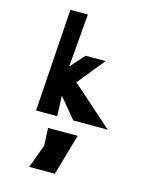

<svg xmlns="http://www.w3.org/2000/svg" viewBox="-178 -968 1256 1540"><g transform="rotate(15 450.5 -198.0)"><path d="M322 -166 329 2H153L210 -849H355L318 -407L423 -525H589L407 -300L748 2H462ZM528 112 430 453H217L289 257L282 112Z"/></g></svg>

Font: OpenDyslexic
Style: Bold
Weight: 800
Designer: Abbie Gonzalez
Version: Version 0.920;hotconv 1.0.109;makeotfexe 2.5.65596